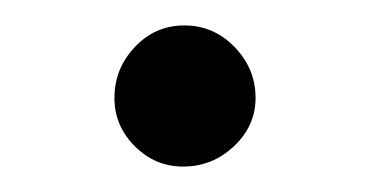

<svg xmlns="http://www.w3.org/2000/svg" viewBox="-20 -330 290 151"><path d="M125 -310Q148 -310 164.5 -293Q181 -276 181 -253Q181 -231 164 -215Q147 -199 124 -199Q102 -199 86 -215Q70 -231 70 -253Q70 -276 86 -293Q102 -310 125 -310Z"/></svg>

Font: Klingon pIqaD HaSta
Style: Regular
Weight: 400
Width: 0
Designer: Mike Neff (qa'vaj)
Foundry: Mike Neff and Michael Everson
Version: Version 2.003